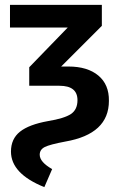

<svg xmlns="http://www.w3.org/2000/svg" viewBox="-20 -549 488 788"><path d="M162 219Q25 164 25 73Q25 21 62 -8.5Q99 -38 177 -52Q244 -63 271 -81Q298 -99 298 -138Q298 -197 224 -197H100V-273L258 -436H21V-529H398V-443L231 -276H261Q339 -276 383.5 -239Q428 -202 427 -135Q427 1 248 32Q184 44 163.5 54.5Q143 65 143 86Q143 116 194 145Z"/></svg>

Font: Fira Sans Condensed Medium
Style: Regular
Weight: 500
Width: 3
Designer: Carrois Corporate & Edenspiekermann AG
Foundry: Carrois Corporate GbR & Edenspiekermann AG
Version: Version 4.203;PS 004.203;hotconv 1.0.88;makeotf.lib2.5.64775